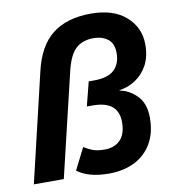

<svg xmlns="http://www.w3.org/2000/svg" viewBox="-81 -784 773 865"><g transform="rotate(-10 305.0 -351.0)"><path d="M349 11Q299 11 263 0.5Q227 -10 204 -28L254 -127Q269 -117 291 -108Q313 -99 348 -99Q393 -99 419.5 -126Q446 -153 446 -207Q446 -304 330 -304H302L330 -414H355Q418 -414 447 -441.5Q476 -469 476 -518Q476 -562 450 -582Q424 -602 385 -602Q333 -602 302.5 -573Q272 -544 255 -470L143 0H6L123 -495Q149 -609 215.5 -661Q282 -713 392 -713Q495 -713 552.5 -662Q610 -611 610 -534Q610 -478 589 -439.5Q568 -401 533.5 -378.5Q499 -356 460 -351V-349Q504 -341 538.5 -305.5Q573 -270 573 -205Q573 -135 544 -86.5Q515 -38 464.5 -13.5Q414 11 349 11Z"/></g></svg>

Font: Prodigy Sans SemiBold
Style: Italic
Weight: 600
Italic angle: -13°
Designer: Wei Huang
Foundry: Wei Huang
Version: Version 1.003; ttfautohint (v1.8.3)